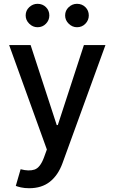

<svg xmlns="http://www.w3.org/2000/svg" viewBox="-20 -784 606 1016"><path d="M134.6 212Q109.7 212 90.9 207.7Q72.1 203.5 63.6 199.6L89.1 111.5Q133.2 123.2 162.8 113.3Q192.5 103.3 212.4 50.1L228 7.1L28.4 -545.5H142L280.2 -122.2H285.9L424 -545.5H538L310.7 79.5Q287.6 143.1 244.1 177.6Q200.6 212 134.6 212ZM178.6 -639.9Q153.8 -639.9 134.8 -658.6Q115.8 -677.2 115.8 -702.1Q115.8 -728.3 134.8 -746.1Q153.8 -763.8 178.6 -763.8Q205.3 -763.8 223.2 -746.1Q241.1 -728.3 241.1 -702.1Q241.1 -677.2 223.2 -658.6Q205.3 -639.9 178.6 -639.9ZM387.4 -639.9Q362.6 -639.9 343.6 -658.6Q324.6 -677.2 324.6 -702.1Q324.6 -728.3 343.6 -746.1Q362.6 -763.8 387.4 -763.8Q414.1 -763.8 432 -746.1Q449.9 -728.3 449.9 -702.1Q449.9 -677.2 432 -658.6Q414.1 -639.9 387.4 -639.9Z"/></svg>

Font: Inter UI Medium
Style: Regular
Weight: 500
Designer: Rasmus Andersson
Foundry: rsms
Version: 3.2;8d6f07862